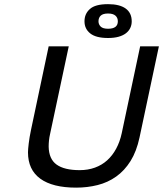

<svg xmlns="http://www.w3.org/2000/svg" viewBox="-20 -882 774 911"><path d="M112.8 0ZM645 -662.1H733.9L642.1 -230Q627.9 -163.6 599.4 -117.9Q570.8 -72.3 531.2 -44.2Q491.7 -16.1 443.1 -3.9Q394.5 8.3 341.3 8.3Q229.5 8.3 171.1 -34.2Q112.8 -76.7 112.8 -159.2Q112.8 -171.9 116.2 -200.9Q119.6 -230 127 -265.1L210.9 -662.1H306.2L217.8 -247.1Q213.9 -230 212.4 -215.1Q210.9 -200.2 210.9 -186.5Q211.9 -127.4 248.5 -101.1Q285.2 -74.7 357.9 -74.7Q397.5 -74.7 430.4 -86.7Q463.4 -98.6 488.5 -121.3Q513.7 -144 531.2 -176.5Q548.8 -209 557.6 -250ZM380.9 -780.8Q380.9 -816.4 406.2 -838.9Q431.6 -862.3 492.7 -862.3Q547.4 -862.3 576.2 -841.6Q605 -820.8 605 -780.8Q605 -763.7 598.1 -749.3Q591.3 -734.9 577.4 -724.1Q563.5 -713.4 542.2 -707.5Q521 -701.7 492.7 -701.7Q435.5 -701.7 408.2 -723.4Q380.9 -745.1 380.9 -780.8ZM447.3 -780.8Q447.3 -766.6 457.5 -756.1Q467.8 -745.6 492.7 -745.6Q539.1 -745.6 539.1 -780.8Q539.1 -797.9 527.6 -807.9Q516.1 -817.9 492.7 -817.9Q468.8 -817.9 458 -807.9Q447.3 -797.9 447.3 -780.8Z"/></svg>

Font: PT Astra Sans
Style: Italic
Weight: 400
Italic angle: -16°
Designer: A.Korolkova, I. Chaeva
Foundry: ParaType Ltd
Version: Version 1.001; ttfautohint (v1.6)